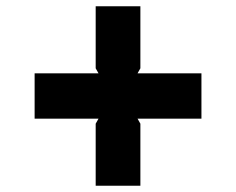

<svg xmlns="http://www.w3.org/2000/svg" viewBox="-20 -710 750 610"><path d="M620 -333H417L426 -317V-120H284V-317L293 -333H90V-477H293L284 -493V-690H426V-493L417 -477H620Z"/></svg>

Font: TypoPRO Sinkin Sans
Style: 700 Bold
Weight: 700
Designer: Keith Bates
Foundry: K-Type
Version: Sinkin Sans (version 1.0)  by Keith Bates   •   © 2014   www